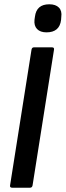

<svg xmlns="http://www.w3.org/2000/svg" viewBox="-20 -876 307 896"><path d="M37 0Q25 0 27 -11L127 -644Q129 -655 138 -655H223Q234 -655 232 -644L132 -11Q130 0 120 0ZM197 -725Q168 -725 153 -740.5Q138 -756 141 -784L143 -798Q150 -856 210 -856Q240 -856 255 -840.5Q270 -825 266 -797L265 -783Q258 -725 197 -725Z"/></svg>

Font: Sofia Sans Condensed
Style: Bold Italic
Weight: 700
Italic angle: -9°
Version: Version 4.100